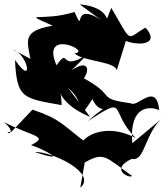

<svg xmlns="http://www.w3.org/2000/svg" viewBox="-66 -775 786 897"><path d="M338 -107C222 -195 219 -217 86 -263L-12 -160C-68 -155 30 -134 -46 -204C88 -135 165 -140 79 -97C128 -83 272 -7 96 -65C172 -69 391 33 309 102L330 -16C421 -67 425 -43 551 47C542 61 442 17 550 -33C613 -17 610 -162 700 -229L552 -106C536 -300 653 -274 678 -260C664 -395 577 -272 547 -292C378 -316 484 -323 326 -409C360 -460 335 -496 266 -444L344 -522C205 -432 264 -561 198 -470C121 -647 368 -533 282 -526C318 -488 479 -488 479 -445L522 -584C577 -561 686 -564 614 -646C521 -594 556 -565 454 -738C406 -628 484 -737 306 -755L403 -684C264 -771 335 -604 282 -719C129 -671 24 -725 180 -655C37 -631 61 -584 76 -500L-6 -544C65 -522 94 -365 4 -495C13 -316 39 -316 222 -284C219 -414 172 -303 355 -229L252 -364C358 -276 274 -179 366 -312C405 -223 460 -312 344 -209C537 -333 438 -261 568 -130C424 -208 301 -134 306 -76Z"/></svg>

Font: Asimov Silicon
Style: Regular
Weight: 400
Designer: Google
Version: Version 2.000980; 2014